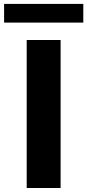

<svg xmlns="http://www.w3.org/2000/svg" viewBox="-54 -940 436 960"><path d="M79.5 0V-740H249V0ZM-33.5 -827V-920.5H362.5V-827Z"/></svg>

Font: Encode Sans Expanded
Style: Bold
Weight: 700
Width: 7
Designer: Multiple Designers
Foundry: Impallari Type
Version: Version 3.000; ttfautohint (v1.8.3) -l 8 -r 50 -G 200 -x 14 